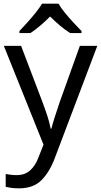

<svg xmlns="http://www.w3.org/2000/svg" viewBox="-20 -786 550 1046"><path d="M1 -536H95L211 -231Q226 -191 238 -154.5Q250 -118 256 -85H260Q266 -110 279 -150.5Q292 -191 306 -232L415 -536H510L279 74Q251 150 206.5 195Q162 240 84 240Q60 240 42 237.5Q24 235 11 232V162Q22 164 37.5 166Q53 168 70 168Q116 168 144.5 142Q173 116 189 73L217 2ZM299 -766Q311 -744 333.5 -716.5Q356 -689 380.5 -662.5Q405 -636 424 -617V-606H362Q336 -622 308 -645.5Q280 -669 253 -696Q226 -669 199 -646Q172 -623 146 -606H86V-617Q105 -637 128.5 -663Q152 -689 174 -716.5Q196 -744 209 -766Z"/></svg>

Font: Noto Sans Living
Style: Regular
Weight: 400
Designer: Monotype Design Team
Foundry: Monotype Imaging Inc.
Version: Version 2.013; ttfautohint (v1.8.4.7-5d5b)